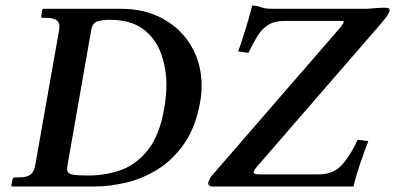

<svg xmlns="http://www.w3.org/2000/svg" viewBox="-20 -678 1436 698"><path d="M23 0 21 -2 25 -24Q27 -33 34 -33H48Q77 -33 90.5 -43Q104 -53 108 -77L195 -569Q196 -577 196 -582Q196 -613 150 -613H136Q128 -613 130 -621L134 -644L137 -646H421Q508 -646 574 -609Q640 -572 676.5 -508.5Q713 -445 713 -366Q713 -338 708 -309Q692 -217 650.5 -157Q609 -97 553.5 -62.5Q498 -28 438 -14Q378 0 324 0ZM225 -75Q224 -68 224 -63Q224 -49 239 -44.5Q254 -40 302 -40Q364 -40 420 -60Q476 -80 518 -133Q560 -186 577 -284Q585 -328 585 -369Q585 -430 565 -484.5Q545 -539 500 -572.5Q455 -606 378 -606Q353 -606 335 -600.5Q317 -595 312 -571ZM1265 0H753Q736 0 737 -15Q739 -20 741.5 -26Q744 -32 749 -38L1218 -579Q1224 -587 1228.5 -594.5Q1233 -602 1220 -602H1014Q978 -602 955 -587.5Q932 -573 916 -547Q900 -521 883 -486L846 -491Q857 -522 872 -570Q887 -618 897 -658Q915 -657 922.5 -654Q930 -651 940 -648.5Q950 -646 973 -646H1315Q1338 -648 1352.5 -649Q1367 -650 1376 -650Q1390 -650 1393.5 -647.5Q1397 -645 1396 -640Q1395 -632 1388.5 -622Q1382 -612 1364 -591L914 -72Q902 -58 902 -51Q902 -44 924 -44H1138Q1193 -44 1224.5 -80Q1256 -116 1280 -170L1319 -165Q1304 -126 1289.5 -84Q1275 -42 1265 0Z"/></svg>

Font: Libertinus Serif SemiBold
Style: Italic
Weight: 600
Italic angle: -11.5°
Designer: Philipp H. Poll, Khaled Hosny
Foundry: Caleb Maclennan
Version: Version 7.051;RELEASE